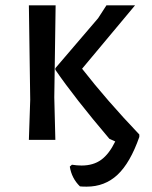

<svg xmlns="http://www.w3.org/2000/svg" viewBox="-20 -523 569 718"><path d="M188 -503 183 -159 187 0H88L93 -150L88 -503ZM287 -266Q379 -148 501 -20V-11Q467 86 419.5 130.5Q372 175 304 175Q288 175 279 174Q248 144 241 100L249 93Q268 96 285 96Q329 96 358.5 74.5Q388 53 411 6L389 -4Q259 -157 187 -262V-268L347 -455L378 -503H485Z"/></svg>

Font: Alegreya Sans SC Medium
Style: Regular
Weight: 500
Designer: Juan Pablo del Peral
Foundry: Huerta Tipografica
Version: Version 2.001;PS 002.001;hotconv 1.0.88;makeotf.lib2.5.64775